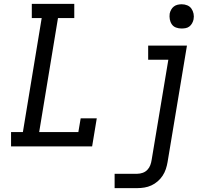

<svg xmlns="http://www.w3.org/2000/svg" viewBox="-20 -755 1090 990"><path d="M37 0V-74H98L195 -662H144V-735H363V-662H279L182 -74H384L396 -145H479L455 0ZM571 215V141H688Q702 141 716 136Q730 131 740 120.5Q750 110 755 96.5Q760 83 762 69L848 -447H744V-520H944L844 81Q841 99 835 117Q829 135 818.5 151Q808 167 793 180Q778 193 760.5 201Q743 209 724.5 212Q706 215 688 215ZM916 -608Q901 -608 887.5 -613Q874 -618 866 -629.5Q858 -641 855.5 -655.5Q853 -670 855 -685Q857 -695 862.5 -705Q868 -715 876.5 -721.5Q885 -728 895.5 -730.5Q906 -733 917 -733Q932 -733 945.5 -727.5Q959 -722 967 -710.5Q975 -699 978 -684.5Q981 -670 978 -655Q976 -645 970.5 -635Q965 -625 956.5 -618.5Q948 -612 937.5 -610Q927 -608 916 -608Z"/></svg>

Font: Iosevka Etoile
Style: Italic
Weight: 400
Italic angle: -9°
Designer: Belleve Invis
Foundry: Belleve Invis
Version: Version 22.1.2; ttfautohint (v1.8.4)